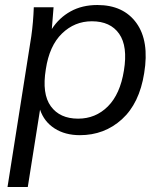

<svg xmlns="http://www.w3.org/2000/svg" viewBox="-20 -531 650 767"><path d="M10 216 105 -386Q109 -414 111.5 -443.5Q114 -473 115 -502H194L187 -415Q216 -460 262 -485.5Q308 -511 369 -511Q473 -511 525 -439Q577 -367 556 -239Q537 -118 467 -54.5Q397 9 299 9Q240 9 198 -18Q156 -45 140 -93L91 216ZM292 -57Q362 -57 411 -106Q460 -155 475 -249Q491 -346 456 -396Q421 -446 347 -446Q278 -446 227.5 -397Q177 -348 163 -254Q147 -156 183 -106.5Q219 -57 292 -57Z"/></svg>

Font: Mulish
Style: Italic
Weight: 400
Italic angle: -9°
Designer: Vernon Adams
Foundry: Vernon Adams
Version: Version 3.603; ttfautohint (v1.8.3)